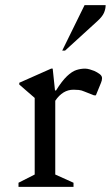

<svg xmlns="http://www.w3.org/2000/svg" viewBox="-20 -727 437 747"><path d="M52 0V-16L115 -48V-346L55 -398V-405L179 -460H185L194 -375H198Q221 -412 240.5 -430.5Q260 -449 277 -454.5Q294 -460 311 -460Q319 -460 329.5 -457Q340 -454 347 -451Q358 -446 367.5 -439Q377 -432 377 -423Q377 -414 373 -405L353 -356H346L308 -371Q297 -376 286.5 -377Q276 -378 266 -378Q224 -378 195 -335V-48L266 -16V0ZM222 -530 309 -707H391Q391 -692 384.5 -677Q378 -662 358 -644L233 -530Z"/></svg>

Font: Spectral
Style: Regular
Weight: 400
Designer: Jean-Baptiste Levee
Foundry: Production Type
Version: Version 2.001